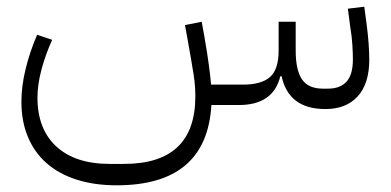

<svg xmlns="http://www.w3.org/2000/svg" viewBox="-20 -314 1169 574"><path d="M953 12Q897 12 864.5 -13Q832 -38 822 -86H818Q797 0 694 0H612Q598 240 329 240Q262 240 209 223Q156 206 119.5 174Q83 142 63.5 95.5Q44 49 44 -10Q44 -56 56.5 -107.5Q69 -159 91 -210L136 -195Q116 -151 104 -106Q92 -61 92 -22Q92 72 148.5 124Q205 176 308 176H351Q564 176 564 -26Q564 -39 563 -54.5Q562 -70 559 -90Q556 -110 551.5 -135.5Q547 -161 541 -195L533 -239L583 -249L591 -205Q600 -153 604.5 -119Q609 -85 611 -61H706Q761 -61 787 -83.5Q813 -106 813 -163V-249H864V-163Q864 -104 883 -76.5Q902 -49 945 -49H961Q997 -49 1016 -70Q1035 -91 1035 -136Q1035 -153 1033.5 -179Q1032 -205 1027 -234L1020 -288L1069 -294L1076 -242Q1080 -212 1082 -184Q1084 -156 1084 -136Q1084 -64 1049.5 -26Q1015 12 953 12Z"/></svg>

Font: IBM Plex Sans Arabic Light
Style: Regular
Weight: 300
Designer: Mike Abbink, Paul van der Laan, Pieter van Rosmalen, Wael Morcos, Khajak Apelian
Foundry: Bold Monday
Version: Version 1.2